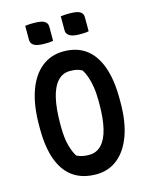

<svg xmlns="http://www.w3.org/2000/svg" viewBox="-136 -1010 873 1116"><g transform="rotate(-15 300.0 -452.0)"><path d="M302 -720Q382 -720 436 -680Q490 -640 518 -562Q546 -484 546 -368V-348Q546 -231 516 -149Q486 -67 431.5 -23.5Q377 20 303 20Q221 20 165.5 -18.5Q110 -57 82 -133Q54 -209 54 -320V-340Q54 -461 84 -546Q114 -631 170 -675.5Q226 -720 302 -720ZM175 -303Q175 -233 188 -186Q201 -139 218 -115Q237 -107 253.5 -103.5Q270 -100 292 -100Q336 -100 366 -131.5Q396 -163 410.5 -223.5Q425 -284 425 -370V-386Q425 -435 419 -473Q413 -511 403 -538.5Q393 -566 381 -584Q362 -594 346.5 -597Q331 -600 308 -600Q264 -600 234 -567Q204 -534 189.5 -471Q175 -408 175 -319ZM126 -921Q139 -923 153.5 -923.5Q168 -924 180 -924Q200 -924 218 -921Q236 -918 248 -908Q260 -898 260 -879V-795Q247 -792 232 -791.5Q217 -791 205 -791Q186 -791 167.5 -794.5Q149 -798 137.5 -808.5Q126 -819 126 -837ZM340 -921Q353 -923 368 -923.5Q383 -924 394 -924Q414 -924 432.5 -921Q451 -918 462.5 -908Q474 -898 474 -879V-795Q461 -792 446.5 -791.5Q432 -791 419 -791Q400 -791 382 -794.5Q364 -798 352 -808.5Q340 -819 340 -837Z"/></g></svg>

Font: Recursive Monospace Casual SemiBold
Style: Regular
Weight: 600
Version: Version 1.047